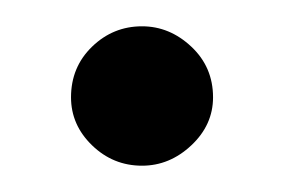

<svg xmlns="http://www.w3.org/2000/svg" viewBox="-20 -117 218 146"><path d="M88 9Q66 9 50 -6.5Q34 -22 34 -43Q34 -66 50 -81.5Q66 -97 88 -97Q109 -97 125.5 -81.5Q142 -66 142 -43Q142 -22 125.5 -6.5Q109 9 88 9Z"/></svg>

Font: Manuale Light
Style: Regular
Weight: 300
Designer: Eduardo Tunni / Pablo Cosgaya
Foundry: Eduardo Tunni / Pablo Cosgaya
Version: Version 1.002